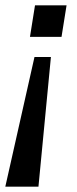

<svg xmlns="http://www.w3.org/2000/svg" viewBox="-33 -524 290 724"><path d="M80 -385 99 -504H218L199 -385ZM-13 180 97 -309H159L112 180Z"/></svg>

Font: Mulish SemiBold
Style: Italic
Weight: 600
Italic angle: -9°
Designer: Vernon Adams
Foundry: Vernon Adams
Version: Version 3.603; ttfautohint (v1.8.3)